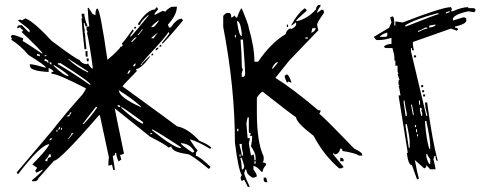

<svg xmlns="http://www.w3.org/2000/svg" viewBox="-20 -719 1948 769"><path d="M123 6.8H108.4V2.9Q151.4 -33.2 151.4 -40L126 -27.3L121.1 -35.2L128.9 -46.9L109.4 -60.5Q168.9 -120.1 177.7 -141.6Q142.6 -139.6 51.8 -20.5L46.9 -28.3L187.5 -194.3Q247.1 -270.5 310.5 -340.8Q323.2 -359.4 324.2 -365.2Q210.9 -423.8 186.5 -423.8V-431.6L194.3 -430.7Q194.3 -437.5 178.7 -445.3L174.8 -446.3V-430.7Q100.6 -434.6 99.6 -455.1V-461.9Q114.3 -461.9 160.2 -448.2H164.1Q163.1 -456.1 93.8 -499Q60.5 -538.1 25.4 -559.6Q25.4 -563.5 28.3 -564.5L23.4 -571.3Q25.4 -579.1 31.2 -579.1Q41 -579.1 73.2 -565.4Q72.3 -559.6 70.3 -554.7Q74.2 -554.7 147.5 -504.9H150.4Q149.4 -512.7 65.4 -591.8Q72.3 -591.8 72.3 -599.6Q66.4 -599.6 60.5 -610.4L52.7 -606.4H48.8Q49.8 -617.2 55.7 -617.2Q61.5 -617.2 67.4 -618.2Q94.7 -588.9 98.6 -588.9V-597.7Q98.6 -601.6 51.8 -636.7L59.6 -640.6Q66.4 -640.6 66.4 -636.7L82 -645.5Q116.2 -631.8 186.5 -555.7Q286.1 -480.5 297.9 -479.5Q307.6 -462.9 327.1 -461.9Q331.1 -461.9 332 -465.8Q344.7 -444.3 350.6 -444.3Q351.6 -444.3 351.6 -448.2Q339.8 -538.1 328.1 -589.8H332L327.1 -597.7L326.2 -612.3L337.9 -613.3Q334 -630.9 331.1 -687.5H335L351.6 -662.1Q355.5 -662.1 362.3 -658.2Q362.3 -684.6 370.1 -684.6Q380.9 -683.6 410.2 -479.5Q455.1 -516.6 464.8 -534.2Q464.8 -531.2 466.8 -531.2L471.7 -538.1L467.8 -545.9Q472.7 -545.9 510.7 -600.6Q514.6 -599.6 515.6 -595.7Q501 -576.2 501 -573.2H504.9Q522.5 -591.8 576.2 -658.2H573.2Q541 -630.9 541 -619.1L533.2 -620.1L532.2 -623Q569.3 -680.7 602.5 -681.6Q602.5 -689.5 609.4 -689.5L613.3 -681.6Q598.6 -665 598.6 -663.1L599.6 -659.2L631.8 -675.8Q637.7 -672.9 641.6 -672.9H643.6Q644.5 -678.7 666 -691.4L688.5 -692.4Q688.5 -659.2 652.3 -620.1Q656.2 -614.3 656.2 -608.4L664.1 -609.4Q687.5 -643.6 708 -644.5L712.9 -636.7Q634.8 -543.9 629.9 -543.9L628.9 -547.9Q658.2 -582 658.2 -585.9Q657.2 -589.8 653.3 -589.8Q653.3 -581.1 567.4 -489.3L543 -459H546.9Q546.9 -463.9 578.1 -493.2H582Q545.9 -443.4 524.4 -442.4L528.3 -434.6Q470.7 -376 470.7 -373Q689.5 -213.9 689.5 -212.9Q732.4 -205.1 778.3 -155.3Q816.4 -139.6 827.1 -127L821.3 -123Q773.4 -152.3 740.2 -161.1Q759.8 -127.9 771.5 -117.2L764.6 -106.4V-94.7Q776.4 -94.7 822.3 -51.8Q822.3 -43.9 815.4 -43Q746.1 -100.6 731.4 -101.6Q667 -110.4 666 -132.8Q661.1 -129.9 655.3 -127.9Q644.5 -139.6 582 -170.9L439.5 -285.2Q439.5 -282.2 476.6 -103.5Q469.7 -99.6 460.9 -98.6L465.8 -80.1L455.1 -72.3Q446.3 -89.8 445.3 -106.4H441.4Q441.4 -94.7 431.6 -94.7L440.4 -39.1L433.6 -38.1L428.7 -59.6Q421.9 -56.6 414.1 -55.7Q414.1 -73.2 416 -89.8L379.9 -257.8L376 -256.8Q218.8 -75.2 196.3 -75.2L133.8 -4.9Q133.8 1 123 6.8ZM318.4 -521.5Q308.6 -605.5 306.6 -645.5H310.5Q306.6 -654.3 306.6 -664.1H317.4Q318.4 -644.5 330.1 -616.2L323.2 -612.3L318.4 -627H315.4Q315.4 -612.3 320.3 -592.8H316.4L320.3 -585.9Q321.3 -566.4 326.2 -522.5ZM592.8 -610.4Q598.6 -610.4 615.2 -633.8V-637.7Q585.9 -615.2 585.9 -610.4ZM518.6 -603.5 517.6 -611.3H525.4V-610.4Q525.4 -603.5 518.6 -603.5ZM534.2 -578.1 552.7 -601.6H548.8Q548.8 -599.6 530.3 -578.1ZM594.7 -565.4 612.3 -588.9 586.9 -568.4V-565.4ZM508.8 -550.8Q527.3 -568.4 527.3 -570.3Q518.6 -570.3 504.9 -550.8ZM626 -532.2H618.2Q619.1 -540 626 -540ZM604.5 -516.6 603.5 -520.5Q604.5 -528.3 615.2 -528.3Q615.2 -523.4 604.5 -516.6ZM139.6 -493.2V-500L127.9 -503.9V-496.1H129.9Q133.8 -496.1 139.6 -493.2ZM331.1 -492.2H323.2L322.3 -514.6H330.1ZM166 -494.1V-498L158.2 -497.1V-494.1ZM585.9 -497.1Q586.9 -504.9 592.8 -504.9L593.8 -498ZM173.8 -467.8V-475.6L163.1 -482.4H159.2L158.2 -474.6Q169.9 -474.6 170.9 -467.8ZM333 -428.7V-432.6L255.9 -482.4H252.9Q290 -447.3 333 -428.7ZM335 -473.6H328.1L327.1 -484.4L335 -485.4ZM186.5 -460.9 185.5 -468.8H177.7Q179.7 -461.9 184.6 -460.9ZM342.8 -379.9Q341.8 -390.6 222.7 -465.8H211.9V-461.9Q258.8 -435.5 338.9 -379.9ZM254.9 -414.1Q254.9 -421.9 197.3 -458L193.4 -457Q236.3 -415 253.9 -414.1ZM516.6 -453.1Q522.5 -454.1 523.4 -464.8Q517.6 -464.8 512.7 -454.1ZM491.2 -422.9Q496.1 -422.9 502 -434.6V-438.5Q496.1 -438.5 491.2 -426.8ZM543.9 -290V-293Q510.7 -323.2 456.1 -357.4Q457 -329.1 543.9 -290ZM461.9 -290Q461.9 -297.9 454.1 -297.9L450.2 -296.9Q452.1 -290 461.9 -290ZM314.5 -221.7Q342.8 -250 368.2 -287.1V-291H364.3Q339.8 -260.7 310.5 -221.7ZM550.8 -222.7 553.7 -229.5Q491.2 -276.4 465.8 -291V-287.1Q509.8 -245.1 550.8 -222.7ZM256.8 -252.9 266.6 -268.6H259.8V-265.6Q258.8 -257.8 250 -256.8L249 -252.9ZM213.9 -199.2Q220.7 -199.2 220.7 -210.9Q213.9 -209 213.9 -199.2ZM224.6 -199.2 228.5 -200.2V-207H224.6ZM210 -191.4V-199.2H206.1V-191.4ZM704.1 -126V-129.9Q617.2 -187.5 588.9 -201.2V-197.3Q670.9 -131.8 700.2 -126ZM255.9 -163.1 274.4 -186.5 266.6 -185.5V-184.6Q265.6 -177.7 252 -163.1ZM582 -181.6 589.8 -182.6 588.9 -186.5 582 -185.5ZM177.7 -156.2Q184.6 -161.1 188.5 -161.1V-165L180.7 -164.1ZM750 -108.4 756.8 -109.4 757.8 -113.3Q740.2 -144.5 704.1 -145.5Q704.1 -139.6 750 -108.4ZM169.9 -73.2V-77.1Q169.9 -88.9 183.6 -89.8V-100.6H175.8V-99.6Q174.8 -90.8 161.1 -78.1L162.1 -74.2Z M1258.8 -699.2H1263.7V-694.3Q1250 -676.8 1250 -667L1268.6 -680.7Q1277.3 -679.7 1277.3 -671.9V-667Q1250 -628.9 1250 -620.1L1254.9 -597.7L1138.7 -476.6L1083 -407.2Q1153.3 -363.3 1254.9 -277.3H1263.7V-272.5L1258.8 -262.7Q1264.6 -262.7 1398.4 -124Q1430.7 -108.4 1430.7 -100.6V-95.7H1417Q1407.2 -105.5 1351.6 -114.3Q1351.6 -124 1342.8 -124Q1337.9 -100.6 1319.3 -100.6Q1319.3 -105.5 1314.5 -105.5V-100.6L1356.4 -49.8L1347.7 -44.9H1337.9Q1274.4 -100.6 1236.3 -174.8Q1166 -228.5 1166 -249Q1142.6 -264.6 1032.2 -351.6Q1025.4 -351.6 1008.8 -328.1V-267.6Q1008.8 -149.4 1036.1 -91.8V-77.1L1032.2 -68.4Q1045.9 -68.4 1045.9 -58.6Q1032.2 -43.9 1032.2 -31.2H1027.3Q1008.8 -52.7 995.1 -54.7V-40Q1008.8 -22.5 1008.8 -12.7L999 -7.8H990.2Q966.8 -21.5 966.8 -40H961.9Q961.9 -35.2 958 -26.4Q958 -17.6 980.5 29.3H971.7Q971.7 25.4 958 1L948.2 5.9Q943.4 -2.9 943.4 -7.8L948.2 -17.6Q934.6 -39.1 920.9 -147.5Q920.9 -368.2 874 -611.3V-653.3Q874 -659.2 887.7 -667H897.5Q906.2 -667 906.2 -648.4Q909.2 -648.4 920.9 -657.2Q921.9 -648.4 929.7 -648.4Q942.4 -685.5 948.2 -685.5Q976.6 -617.2 976.6 -606.4Q999 -529.3 999 -471.7H1013.7Q1064.5 -546.9 1125 -583Q1125 -596.7 1143.6 -606.4V-601.6Q1164.1 -610.4 1166 -620.1V-629.9L1147.5 -616.2V-620.1Q1169.9 -662.1 1199.2 -685.5Q1208 -683.6 1208 -675.8Q1166 -639.6 1166 -634.8H1170.9Q1210.9 -643.6 1245.1 -680.7Q1248 -699.2 1258.8 -699.2ZM929.7 -634.8V-629.9Q937.5 -574.2 948.2 -574.2V-587.9Q942.4 -634.8 929.7 -634.8ZM1128.9 -620.1H1133.8V-611.3H1128.9ZM1231.4 -606.4Q1231.4 -604.5 1226.6 -587.9Q1240.2 -590.8 1245.1 -606.4ZM920.9 -579.1V-569.3H924.8V-579.1ZM1203.1 -569.3V-564.5H1212.9V-569.3ZM943.4 -560.5Q948.2 -497.1 948.2 -466.8V-458Q948.2 -447.3 953.1 -439.5Q948.2 -431.6 948.2 -420.9V-411.1H953.1Q961.9 -411.1 961.9 -425.8Q961.9 -443.4 953.1 -560.5ZM1069.3 -444.3H1073.2L1091.8 -466.8V-471.7Q1075.2 -462.9 1069.3 -444.3ZM1128.9 -420.9Q1136.7 -420.9 1147.5 -388.7H1143.6L1133.8 -392.6Q1133.8 -388.7 1128.9 -388.7Q1120.1 -407.2 1120.1 -416ZM971.7 -249 966.8 -225.6 971.7 -166H980.5Q980.5 -155.3 976.6 -147.5Q976.6 -140.6 985.4 -95.7L995.1 -100.6Q999 -92.8 999 -77.1H1003.9V-86.9Q1003.9 -106.4 985.4 -132.8Q990.2 -158.2 990.2 -174.8H980.5L985.4 -184.6Q976.6 -184.6 976.6 -193.4V-249ZM929.7 -203.1V-193.4H934.6V-203.1ZM939.5 -142.6V-137.7Q948.2 -107.4 948.2 -95.7H953.1V-105.5Q948.2 -123 948.2 -142.6ZM939.5 -100.6V-91.8H943.4V-100.6ZM943.4 -86.9V-82Q948.2 -64.5 948.2 -40Q958 -40 958 -54.7L948.2 -86.9ZM1342.8 -86.9H1347.7Q1356.4 -85 1356.4 -77.1V-73.2H1342.8ZM999 -73.2V-63.5H1003.9V-73.2ZM1036.1 -7.8H1045.9L1050.8 10.7H1045.9Q1036.1 10.7 1036.1 1Z M1855.5 -690.4V-686.5H1876Q1884.8 -684.6 1884.8 -677.7L1879.9 -669.9Q1858.4 -673.8 1855.5 -673.8Q1793.9 -660.2 1793.9 -641.6V-636.7L1835 -649.4H1838.9Q1847.7 -648.4 1847.7 -641.6V-636.7Q1847.7 -623 1801.8 -612.3V-608.4Q1814.5 -608.4 1814.5 -599.6Q1810.5 -599.6 1810.5 -595.7L1786.1 -604.5L1633.8 -550.8V-538.1L1637.7 -517.6H1629.9V-526.4H1626V-513.7L1687.5 -254.9H1691.4V-258.8Q1682.6 -287.1 1682.6 -308.6H1691.4V-303.7Q1711.9 -154.3 1732.4 -78.1V-74.2Q1724.6 -74.2 1724.6 -94.7H1719.7Q1719.7 -89.8 1715.8 -82Q1724.6 -46.9 1724.6 -41H1703.1L1687.5 -57.6Q1687.5 -44.9 1678.7 -44.9L1641.6 -78.1Q1650.4 -27.3 1658.2 -3.9L1650.4 0L1629.9 -57.6Q1615.2 -57.6 1609.4 -106.4H1613.3L1576.2 -336.9H1584Q1580.1 -365.2 1576.2 -374H1580.1L1576.2 -381.8V-394.5Q1576.2 -398.4 1580.1 -398.4L1572.3 -422.9H1576.2L1572.3 -431.6V-456.1H1563.5V-476.6H1559.6V-489.3Q1559.6 -499 1551.8 -526.4H1527.3Q1518.6 -526.4 1518.6 -534.2Q1531.2 -543 1547.9 -543V-567.4Q1518.6 -558.6 1498 -558.6H1490.2Q1484.4 -558.6 1477.5 -571.3L1539.1 -608.4Q1539.1 -611.3 1547.9 -628.9L1543 -649.4L1551.8 -653.3Q1559.6 -653.3 1559.6 -616.2H1563.5V-632.8H1568.4L1592.8 -628.9Q1751 -690.4 1786.1 -690.4L1790 -682.6L1786.1 -673.8H1793.9Q1829.1 -690.4 1855.5 -690.4ZM1765.6 -669.9V-666H1769.5Q1777.3 -669.9 1781.2 -669.9V-673.8H1777.3Q1769.5 -669.9 1765.6 -669.9ZM1600.6 -616.2Q1604.5 -616.2 1604.5 -612.3Q1729.5 -662.1 1736.3 -662.1V-666H1732.4Q1642.6 -642.6 1600.6 -616.2ZM1699.2 -616.2V-608.4Q1724.6 -612.3 1724.6 -620.1H1719.7ZM1654.3 -595.7V-591.8H1658.2Q1681.6 -604.5 1691.4 -604.5V-608.4H1682.6Q1662.1 -595.7 1654.3 -595.7ZM1502 -571.3H1522.5Q1531.2 -571.3 1531.2 -579.1V-587.9H1527.3Q1502 -578.1 1502 -571.3ZM1637.7 -497.1H1646.5V-489.3H1637.7ZM1667 -377.9H1674.8V-370.1H1667ZM1670.9 -357.4H1678.7V-349.6H1670.9ZM1674.8 -340.8H1682.6V-333H1674.8ZM1596.7 -316.4V-308.6L1604.5 -254.9H1609.4V-262.7Q1600.6 -303.7 1600.6 -316.4ZM1658.2 -316.4V-299.8H1662.1V-316.4ZM1626 -299.8 1633.8 -258.8H1637.7L1629.9 -299.8ZM1662.1 -288.1V-275.4L1667 -254.9H1670.9V-267.6Q1667 -275.4 1667 -279.3Q1670.9 -279.3 1670.9 -283.2ZM1682.6 -234.4V-225.6Q1687.5 -161.1 1699.2 -123H1703.1V-135.7Q1703.1 -161.1 1687.5 -234.4ZM1604.5 -221.7V-213.9L1617.2 -127H1621.1V-148.4Q1621.1 -168.9 1609.4 -221.7ZM1641.6 -217.8V-210H1646.5V-217.8ZM1646.5 -201.2V-189.5H1650.4V-201.2ZM1650.4 -180.7V-172.9H1654.3V-180.7ZM1687.5 -102.5V-90.8Q1695.3 -61.5 1703.1 -61.5V-82Q1691.4 -95.7 1691.4 -102.5Z"/></svg>

Font: Blackcraft
Style: Regular
Weight: 400
Designer: GGBotNet
Foundry: GGBotNet
Version: 1.00